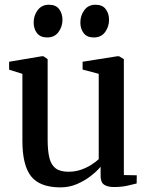

<svg xmlns="http://www.w3.org/2000/svg" viewBox="-20 -780 626 810"><path d="M460.5 9Q433.5 9 419 -1Q404.5 -11 404.5 -37V-76.5Q387.5 -56.5 361.5 -36.5Q335.5 -16.5 303.5 -3Q271.5 10.5 235.5 10.5Q148.5 10.5 111.5 -35.8Q74.5 -82 74.5 -186V-468.5L18.5 -486V-519.5L155 -542.5H163.5L181 -530.5V-191Q181 -144.5 188.2 -114.5Q195.5 -84.5 214.5 -70Q233.5 -55.5 268.5 -55.5Q297 -55.5 321 -63.8Q345 -72 364 -84Q383 -96 396.5 -108.5V-468.5L328.5 -486.5V-519.5L473.5 -542.5H482.5L502.5 -530.5V-41.5L557 -40.5L556.5 -6Q539.5 -1.5 515.8 3.8Q492 9 460.5 9ZM178.5 -622Q150.5 -622 136.2 -640.2Q122 -658.5 122 -685Q122 -714.5 139 -737.2Q156 -760 186 -760H187Q215.5 -760 229.5 -741.5Q243.5 -723 243.5 -696.5Q243.5 -667.5 226.8 -644.8Q210 -622 179.5 -622ZM375 -622Q347 -622 333 -640.2Q319 -658.5 319 -685Q319 -714.5 335.8 -737.2Q352.5 -760 383 -760H383.5Q412 -760 426 -741.5Q440 -723 440 -696.5Q440 -667.5 423.5 -644.8Q407 -622 376 -622Z"/></svg>

Font: Merriweather 72pt Medium
Style: Regular
Weight: 500
Version: Version 2.100